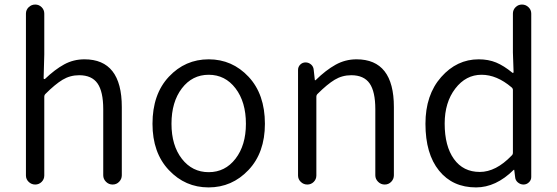

<svg xmlns="http://www.w3.org/2000/svg" viewBox="-20 -816 2462 849"><path d="M94.7 -40V-755.9Q94.7 -772.5 106.9 -784.2Q119.1 -795.9 135.7 -795.9Q152.3 -795.9 164.1 -784.2Q175.8 -772.5 175.8 -755.9V-575.2L172.9 -469.7Q172.9 -467.8 174.8 -466.8Q176.8 -465.8 178.7 -466.8Q222.7 -508.8 263.7 -531.2Q304.7 -553.7 353.5 -553.7Q518.6 -553.7 518.6 -342.8V-41Q518.6 -24.4 506.8 -12.2Q495.1 0 478 0Q460.9 0 448.7 -12.2Q436.5 -24.4 436.5 -41V-333Q436.5 -411.1 411.1 -447.3Q385.7 -483.4 330.1 -483.4Q290 -483.4 256.8 -463.4Q223.6 -443.4 180.7 -400.4Q175.8 -395.5 175.8 -387.7V-40Q175.8 -23.4 164.1 -11.7Q152.3 0 135.7 0Q119.1 0 106.9 -11.7Q94.7 -23.4 94.7 -40Z M654.3 -268.6Q654.3 -399.4 726.6 -476.6Q798.8 -553.7 902.8 -553.7Q1006.8 -553.7 1079.1 -476.6Q1151.4 -399.4 1151.4 -268.6Q1151.4 -140.6 1078.6 -64Q1005.9 12.7 902.3 12.7Q798.8 12.7 726.6 -64Q654.3 -140.6 654.3 -268.6ZM1067.4 -268.6Q1067.4 -365.2 1021.5 -425.3Q975.6 -485.4 902.8 -485.4Q830.1 -485.4 784.2 -425.3Q738.3 -365.2 738.3 -268.6Q738.3 -172.9 784.2 -113.8Q830.1 -54.7 902.8 -54.7Q975.6 -54.7 1021.5 -114.3Q1067.4 -173.8 1067.4 -268.6Z M1297.9 -40V-506.8Q1297.9 -520.5 1307.6 -530.3Q1317.4 -540 1331.1 -540Q1344.7 -540 1355.5 -530.8Q1366.2 -521.5 1367.2 -506.8L1372.1 -462.9Q1372.1 -460.9 1373.5 -460.9Q1375 -460.9 1376 -461.9Q1420.9 -505.9 1463.9 -529.8Q1506.8 -553.7 1556.6 -553.7Q1721.7 -553.7 1721.7 -342.8V-41Q1721.7 -24.4 1710 -12.2Q1698.2 0 1681.2 0Q1664.1 0 1651.9 -12.2Q1639.6 -24.4 1639.6 -41V-333Q1639.6 -411.1 1614.3 -447.3Q1588.9 -483.4 1533.2 -483.4Q1493.2 -483.4 1460 -463.4Q1426.8 -443.4 1383.8 -400.4Q1378.9 -395.5 1378.9 -387.7V-40Q1378.9 -23.4 1367.2 -11.7Q1355.5 0 1338.9 0Q1322.3 0 1310.1 -11.7Q1297.9 -23.4 1297.9 -40Z M2085 12.7Q1981.4 12.7 1921.4 -61.5Q1861.3 -135.7 1861.3 -268.6Q1861.3 -396.5 1930.7 -475.1Q2000 -553.7 2096.7 -553.7Q2139.6 -553.7 2173.8 -539.6Q2208 -525.4 2246.1 -494.1Q2248 -493.2 2249.5 -494.1Q2251 -495.1 2251 -497.1L2248 -584V-755.9Q2248 -772.5 2259.8 -784.2Q2271.5 -795.9 2288.1 -795.9Q2304.7 -795.9 2316.9 -784.2Q2329.1 -772.5 2329.1 -755.9V-33.2Q2329.1 -19.5 2318.8 -9.8Q2308.6 0 2294.9 0Q2281.2 0 2270 -9.3Q2258.8 -18.6 2257.8 -33.2L2253.9 -64.5Q2253.9 -65.4 2252.9 -65.4Q2252 -65.4 2251 -64.5Q2172.9 12.7 2085 12.7ZM2101.6 -55.7Q2172.9 -55.7 2242.2 -127.9Q2248 -132.8 2248 -140.6V-418Q2248 -424.8 2242.2 -429.7Q2176.8 -485.4 2109.4 -485.4Q2040 -485.4 1993.2 -424.3Q1946.3 -363.3 1946.3 -269.5Q1946.3 -169.9 1987.3 -112.8Q2028.3 -55.7 2101.6 -55.7Z"/></svg>

Font: Gen Jyuu Gothic Normal
Style: Regular
Weight: 300
Designer: [Source Han Sans]
Ryoko NISHIZUKA  (kana & ideographs); Paul D. Hunt (Latin, Greek & Cyrillic); Wenlong ZHANG  (bopomofo
Version: Version 1.002.20150607